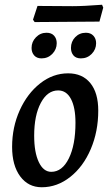

<svg xmlns="http://www.w3.org/2000/svg" viewBox="-20 -777 462 809"><path d="M31 -158Q31 -241 63 -312Q95 -383 149 -425.5Q203 -468 267 -468Q327 -468 360.5 -427Q394 -386 394 -311Q394 -223 362.5 -149Q331 -75 276 -31.5Q221 12 156 12Q99 12 65 -34Q31 -80 31 -158ZM298 -260Q298 -324 279 -360Q260 -396 225 -396Q180 -396 152 -343.5Q124 -291 124 -205Q124 -135 143.5 -94Q163 -53 196 -53Q242 -53 270 -109.5Q298 -166 298 -260ZM399 -686 262 -685 126 -684 119 -694 138 -752 286 -751Q332 -751 410 -757L415 -745ZM113 -575Q113 -601 131.5 -620Q150 -639 176 -639Q197 -639 208 -626.5Q219 -614 219 -595Q219 -569 200.5 -550Q182 -531 155 -531Q135 -531 124 -543.5Q113 -556 113 -575ZM279 -575Q279 -602 297 -620.5Q315 -639 342 -639Q362 -639 373.5 -626.5Q385 -614 385 -595Q385 -569 366.5 -550Q348 -531 321 -531Q300 -531 289.5 -543.5Q279 -556 279 -575Z"/></svg>

Font: Alegreya Medium
Style: Italic
Weight: 500
Italic angle: -7°
Designer: Juan Pablo del Peral
Foundry: Huerta Tipografica
Version: Version 2.008; ttfautohint (v1.8)